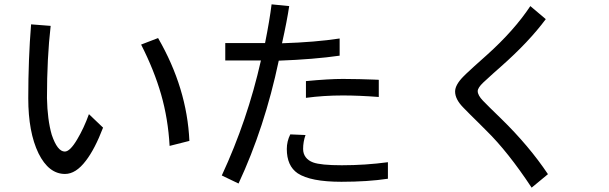

<svg xmlns="http://www.w3.org/2000/svg" viewBox="-20 -732 2800 883"><path d="M454 -145Q416 -46 375 7Q329 68 279 68Q204 68 157 -27Q110 -124 110 -280Q110 -461 123 -620L213 -613Q196 -466 196 -281Q198 -181 218 -112Q244 -35 278 -35Q302 -35 335 -91Q366 -143 389 -207ZM760 -61Q753 -186 721 -297.5Q689 -409 629 -527L707 -557Q840 -327 851 -84Z M1542 -476Q1424 -459 1262 -453Q1197 -145 1077 112L1000 75Q1118 -179 1180 -454H1016V-534H1199Q1220 -639 1229 -712L1310 -704Q1300 -636 1277 -533Q1431 -538 1542 -555ZM1722 -286Q1631 -293 1557 -293Q1468 -293 1387 -282V-359Q1492 -369 1557 -369Q1598 -369 1634 -368Q1670 -367 1699 -366L1722 -365ZM1764 90Q1671 104 1550 104Q1408 104 1349 65Q1299 31 1299 -47Q1299 -82 1315 -114L1385 -111Q1374 -80 1374 -47Q1374 -25 1386 -9Q1398 7 1420 15Q1455 28 1552 28Q1660 28 1764 14Z M2425 131Q2316 -34 2217 -131L2177 -171Q2142 -205 2112 -236Q2073 -275 2073 -311Q2073 -341 2110 -379Q2115 -385 2162 -428L2219 -479Q2344 -591 2419 -704L2490 -644Q2412 -539 2284 -426Q2254 -400 2202 -352Q2177 -328 2177 -313Q2177 -294 2201 -269Q2225 -244 2285 -186Q2413 -61 2500 69Z"/></svg>

Font: LINE Seed Sans KR Regular
Style: Regular
Weight: 400
Designer: LINE VX Design & Sandoll Inc & Dalton Maag Ltd
Foundry: Sandoll Inc.
Version: Version 1.000